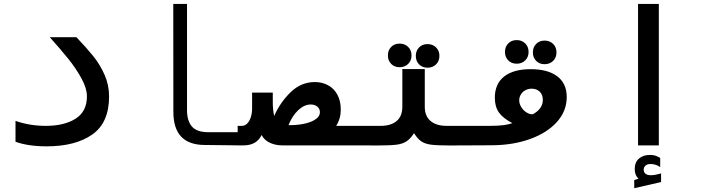

<svg xmlns="http://www.w3.org/2000/svg" viewBox="-20 -745 3640 984"><path d="M59.5 -18.5V-125.5Q131.5 -100 215 -100Q308.5 -100 367 -136.5Q425.5 -173 425.5 -252Q425.5 -292 397.5 -343.2Q369.5 -394.5 329.8 -443.8Q290 -493 235 -554.5H371.5Q425 -498.5 459 -456Q493 -413.5 516 -361.5Q539 -309.5 539 -250.5Q539 -116 452.8 -55.5Q366.5 5 218.5 5Q124.5 5 59.5 -18.5Z M868.5 -172 868 -725H938.5V-180Q938.5 -126.5 963.2 -97Q988 -67.5 1048 -67.5H1201.5V0L1030.5 -2Q949.5 -2 909 -44.2Q868.5 -86.5 868.5 -172Z M1198 -100H1220.5Q1235 -100 1246.8 -111.8Q1258.5 -123.5 1265.2 -143.8Q1272 -164 1272 -189.5V-270.5H1378V-222.5Q1378 -183 1385 -150.5Q1416 -220.5 1469.5 -272.5Q1523 -324.5 1594 -324.5Q1631 -324.5 1661.2 -308.2Q1691.5 -292 1709 -260Q1726.5 -228 1726.5 -183Q1726.5 -137 1703 -100H1799L1801.5 0H1445H1427.5H1425.5Q1393.5 0 1364.8 -12.5Q1336 -25 1320.5 -53Q1295.5 0 1228.5 0H1198ZM1483 -104Q1521 -105.5 1552.2 -114Q1583.5 -122.5 1601.5 -136.8Q1619.5 -151 1619.5 -169.5Q1619.5 -188 1606 -198.8Q1592.5 -209.5 1572.5 -209.5Q1539 -209.5 1508 -180Q1477 -150.5 1458.5 -103.5Z M1968 -461Q1968 -487.5 1984.8 -504.5Q2001.5 -521.5 2028 -521.5Q2054.5 -521.5 2071.8 -504.5Q2089 -487.5 2089 -461Q2089 -434.5 2071.8 -417.5Q2054.5 -400.5 2028 -400.5Q2001.5 -400.5 1984.8 -417.5Q1968 -434.5 1968 -461ZM2111 -458.5Q2111 -485 2127.8 -502Q2144.5 -519 2171 -519Q2197.5 -519 2214.8 -502Q2232 -485 2232 -458.5Q2232 -432 2214.8 -415Q2197.5 -398 2171 -398Q2144.5 -398 2127.8 -415Q2111 -432 2111 -458.5ZM2042 -197.5V-391H2157V-197.5Q2157 -149.5 2186.8 -124.8Q2216.5 -100 2269 -100H2401.5V0L2283.5 0.5Q2220.5 0.5 2189.5 -3.5Q2158.5 -7.5 2139.2 -20.5Q2120 -33.5 2102 -62.5Q2083 -33.5 2063.2 -20.5Q2043.5 -7.5 2012.2 -3.5Q1981 0.5 1918 0.5L1798.5 0V-100H1931Q1983.5 -100 2012.8 -124.8Q2042 -149.5 2042 -197.5Z M2398.5 -100H2488.5Q2532.5 -100 2559.8 -103.5Q2587 -107 2606 -114Q2558.5 -138.5 2537.2 -168.2Q2516 -198 2516 -244Q2516 -315.5 2563.8 -353Q2611.5 -390.5 2700 -390.5Q2787 -390.5 2835.8 -354Q2884.5 -317.5 2884.5 -247.5Q2884.5 -176 2834.2 -120Q2784 -64 2696.5 -32.5Q2609 -1 2501 -0.5L2398.5 0ZM2711 -159.5Q2762 -187.5 2762 -233Q2762 -260 2746 -275.2Q2730 -290.5 2705 -290.5Q2686.5 -290.5 2671.8 -282.2Q2657 -274 2649 -260.2Q2641 -246.5 2641 -231Q2641 -213 2651.5 -196Q2662 -179 2678.2 -168.8Q2694.5 -158.5 2711 -159.5ZM2568 -479Q2568 -505.5 2584.8 -522.5Q2601.5 -539.5 2628 -539.5Q2654.5 -539.5 2671.8 -522.5Q2689 -505.5 2689 -479Q2689 -452.5 2671.8 -435.5Q2654.5 -418.5 2628 -418.5Q2601.5 -418.5 2584.8 -435.5Q2568 -452.5 2568 -479ZM2711 -476.5Q2711 -503 2727.8 -520Q2744.5 -537 2771 -537Q2797.5 -537 2814.8 -520Q2832 -503 2832 -476.5Q2832 -450 2814.8 -433Q2797.5 -416 2771 -416Q2744.5 -416 2727.8 -433Q2711 -450 2711 -476.5Z M3356.5 -725V0H3250V-725ZM3230.5 177.5 3252.5 171Q3233 153.5 3233 121.5Q3233 86.5 3254.5 67.8Q3276 49 3311 49Q3327.5 49 3339.8 53Q3352 57 3363.5 65V111.5Q3354.5 104.5 3341.5 100Q3328.5 95.5 3313.5 95.5Q3298 95.5 3288.5 103.5Q3279 111.5 3279 124Q3279 153 3316.5 153Q3336 153 3368 144V188L3230.5 219.5Z"/></svg>

Font: JuliaMono
Style: Bold
Weight: 700
Monospace: yes
Designer: cormullion
Foundry: corm
Version: Version 0.055; ttfautohint (v1.8.4)